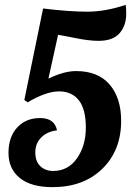

<svg xmlns="http://www.w3.org/2000/svg" viewBox="-20 -769 557 794"><path d="M502 -711.9Q502 -664.1 474.9 -632.1Q447.8 -600.1 387.2 -600.1Q348.1 -600.1 291.5 -611.6Q234.9 -623 220.2 -625L180.2 -443.8Q244.1 -475.1 294.4 -475.1Q385.3 -475.1 433.1 -419.7Q481 -364.3 481 -269Q481 -147 403.1 -71Q325.2 4.9 197.3 4.9Q108.4 4.9 61.8 -33Q15.1 -70.8 15.1 -136.7Q15.1 -202.6 51 -241.7Q86.9 -280.8 146 -280.8Q205.6 -280.8 215.8 -230Q174.8 -225.1 150.4 -200.4Q126 -175.8 126 -138.7Q126 -101.6 146.7 -81.8Q167.5 -62 199.7 -62Q261.7 -62 298.3 -114.3Q335 -166.5 335 -241.7Q335 -316.9 306.2 -354Q277.3 -391.1 224.1 -391.1Q170.9 -391.1 94.2 -345.7L80.6 -355.5L158.2 -733.9Q266.1 -720.7 340.8 -720.7Q415.5 -720.7 500 -749Q502 -732.4 502 -711.9Z"/></svg>

Font: Lobster-Regular
Style: Regular
Weight: 400
Designer: Pablo Impallari
Foundry: Pablo Impallari
Version: Version 1.007; ttfautohint (v1.1) -l 8 -r 50 -G 50 -x 14 -D 